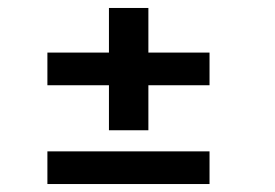

<svg xmlns="http://www.w3.org/2000/svg" viewBox="-20 -546 690 482"><path d="M99 -332V-414H506V-332ZM99 -84V-166H506V-84ZM253.5 -219V-526H352.5V-219Z"/></svg>

Font: Trispace Thin Medium
Style: Regular
Weight: 500
Version: Version 1.210